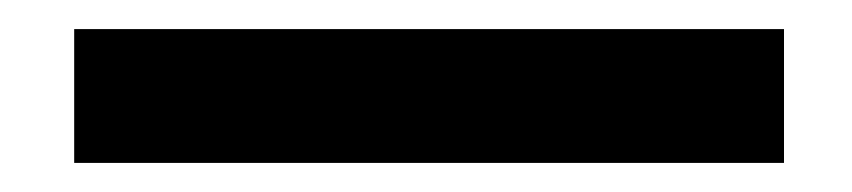

<svg xmlns="http://www.w3.org/2000/svg" viewBox="-20 -366 586 132"><path d="M31 -254H519V-346H31Z"/></svg>

Font: Charger Sport
Style: BdExt
Weight: 700
Designer: Jasper
Foundry: Cannot Into Space Fonts
Version: Version 1.1